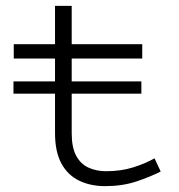

<svg xmlns="http://www.w3.org/2000/svg" viewBox="-20 -622 611 656"><path d="M26 -302V-344H463V-302ZM339 14Q289 14 250 -5Q211 -24 189.5 -64Q168 -104 168 -167V-602H225V-166Q225 -118 240.5 -89.5Q256 -61 283 -49Q310 -37 342 -37Q393 -37 434.5 -50Q476 -63 508 -81L529 -36Q494 -18 446 -2Q398 14 339 14ZM27 -422V-471H466V-422Z"/></svg>

Font: BioRhyme SemiExpanded Light
Style: Regular
Weight: 300
Width: 6
Designer: Aoife Mooney
Foundry: Aoife Mooney Type
Version: Version 1.600;gftools[0.9.33]